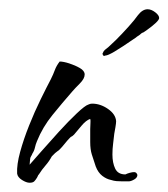

<svg xmlns="http://www.w3.org/2000/svg" viewBox="-20 -407 364 415"><path d="M44 -12Q37 -12 27.5 -18Q18 -24 17 -32Q16 -51 23.5 -78.5Q31 -106 43 -136Q55 -166 68 -192.5Q81 -219 90 -236Q95 -246 98.5 -255.5Q102 -265 109 -274Q117 -274 129.5 -270Q142 -266 152.5 -260Q163 -254 163 -246Q163 -237 152.5 -226.5Q142 -216 136 -209Q115 -185 93.5 -158.5Q72 -132 60 -102Q57 -95 55.5 -88Q54 -81 50 -75Q49 -72 47 -69Q45 -66 45 -62L44 -51Q52 -60 69.5 -80Q87 -100 107.5 -122.5Q128 -145 146 -162Q164 -179 171 -181Q175 -183 179 -183Q197 -183 213.5 -171.5Q230 -160 231 -145Q231 -141 229.5 -132Q228 -123 227 -118Q226 -108 224.5 -96.5Q223 -85 223 -73Q223 -55 229 -42.5Q235 -30 251 -30Q255 -32 260.5 -33.5Q266 -35 270 -35Q275 -35 277 -29Q277 -23 270 -19Q263 -15 258 -15H245Q238 -15 232 -15.5Q226 -16 220 -18Q210 -20 201 -27Q192 -34 187 -47Q182 -62 178.5 -73Q175 -84 175 -100V-128Q175 -135 175.5 -141Q176 -147 175 -150Q166 -147 156 -135Q146 -123 140 -116Q136 -112 133 -111L130 -108Q126 -104 120 -96.5Q114 -89 109 -84Q106 -81 104 -80L99 -76L92 -69Q86 -58 78.5 -49.5Q71 -41 64 -30Q62 -28 62 -27L60 -23Q57 -18 54 -15Q51 -12 44 -12ZM208 -287Q204 -285 202.5 -288Q201 -291 202 -292Q204 -297 206.5 -299Q209 -301 214 -305Q217 -308 222 -312.5Q227 -317 231 -321Q244 -334 257.5 -349Q271 -364 278 -374Q288 -387 299 -387Q307 -387 315.5 -380.5Q324 -374 324 -368Q324 -361 296 -341L290 -337Q286 -336 281 -331Q280 -330 278 -329Q276 -328 274 -326Q242 -304 227.5 -295.5Q213 -287 208 -287Z"/></svg>

Font: Qwitcher Grypen
Style: Bold
Weight: 700
Designer: Robert E. Leuschke
Foundry: Robert E. Leuschke
Version: Version 1.100; ttfautohint (v1.8.3)